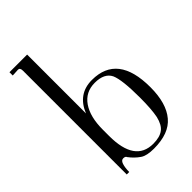

<svg xmlns="http://www.w3.org/2000/svg" viewBox="-222 -815 909 909"><g transform="rotate(-45 233.0 -360.0)"><path d="M22.9 -730H141.1V-335.9Q178.7 -428.2 272.9 -428.2Q444.8 -428.2 444.8 -208Q444.8 -100.1 397.9 -44.9Q352.5 9.8 251 9.8Q202.6 9.8 180.2 -5.9Q153.3 -24.4 132.8 -51.8Q129.9 -61 115.2 -61Q102.1 -61 96.2 -43Q89.8 -22.9 89.8 4.9H73.2V-689.9Q73.2 -710 60.1 -710L22.9 -708ZM143.1 -183.1Q143.1 -8.8 265.1 -8.8Q309.1 -8.8 333 -26.9Q356 -43.9 366.2 -86.9Q375 -130.4 375 -208Q375 -327.1 356.9 -368.2Q336.9 -409.2 272.9 -409.2Q210.9 -409.2 176.8 -359.9Q143.1 -311 143.1 -225.1Z"/></g></svg>

Font: Unna Light
Style: Regular
Weight: 300
Designer: Jorge de Buen Unna
Foundry: Omnibus-Type
Version: Version 2.007;PS 002.007;hotconv 1.0.88;makeotf.lib2.5.64775